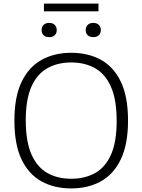

<svg xmlns="http://www.w3.org/2000/svg" viewBox="-20 -1044 796 1073"><path d="M378 9Q283 9 211.5 -30.5Q140 -70 100.2 -153.5Q60.5 -237 60.5 -370Q60.5 -503 100.8 -586.5Q141 -670 212.5 -709.5Q284 -749 378 -749Q473 -749 544.5 -709.5Q616 -670 655.8 -586.2Q695.5 -502.5 695.5 -370Q695.5 -237.5 655.2 -153.8Q615 -70 543.5 -30.5Q472 9 378 9ZM378 -45Q454 -45 511.2 -76.8Q568.5 -108.5 600.2 -179.5Q632 -250.5 632 -367.5Q632 -487.5 600 -559.2Q568 -631 511 -663Q454 -695 378 -695Q302.5 -695 245.2 -663.2Q188 -631.5 156 -560.5Q124 -489.5 124 -372.5Q124 -252.5 156 -180.8Q188 -109 245 -77Q302 -45 378 -45ZM501 -836.5Q481.5 -836.5 470.2 -847Q459 -857.5 459 -876Q459 -894 470.2 -905Q481.5 -916 501 -916Q521 -916 532.2 -905Q543.5 -894 543.5 -876Q543.5 -857.5 532.2 -847Q521 -836.5 501 -836.5ZM255 -836.5Q235 -836.5 223.8 -847Q212.5 -857.5 212.5 -876Q212.5 -894 223.8 -905Q235 -916 255 -916Q274.5 -916 285.8 -905Q297 -894 297 -876Q297 -857.5 285.8 -847Q274.5 -836.5 255 -836.5ZM225.5 -980.5V-1024H530.5V-980.5Z"/></svg>

Font: Encode Sans SmExp Lt
Style: Regular
Weight: 300
Width: 6
Designer: Multiple Designers
Foundry: Impallari Type
Version: Version 3.002; ttfautohint (v1.8.3) -l 8 -r 50 -G 200 -x 14 